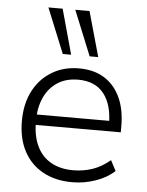

<svg xmlns="http://www.w3.org/2000/svg" viewBox="-54 -795 648 847"><g transform="rotate(5 270.5 -371.5)"><path d="M298 8Q223 8 168 -22Q113 -52 83 -108Q53 -164 53 -242Q53 -318 82 -374.5Q111 -431 163.5 -463Q216 -495 284 -495Q351 -495 397 -466Q443 -437 467.5 -384Q492 -331 492 -257V-230H98V-276H455L437 -262Q437 -348 398.5 -396.5Q360 -445 285 -445Q231 -445 193 -420Q155 -395 135 -351Q115 -307 115 -249V-243Q115 -180 136.5 -135.5Q158 -91 199 -68Q240 -45 297 -45Q341 -45 381.5 -58.5Q422 -72 460 -104L484 -58Q451 -27 400.5 -9.5Q350 8 298 8ZM326 -552 245 -751H308L364 -552ZM207 -552 126 -751H189L244 -552Z"/></g></svg>

Font: Nunito Sans 11pt Light
Style: Regular
Weight: 300
Version: Version 3.101;gftools[0.9.27]